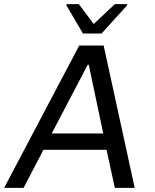

<svg xmlns="http://www.w3.org/2000/svg" viewBox="-47 -908 751 928"><path d="M0 0ZM508 0 468 -184H163L67 0H-27L336 -688H454L604 0ZM382 -595H377L203 -263H452ZM274 -746ZM354 -746 274 -882 275 -888H334L406 -792L508 -888H568L567 -882L444 -746Z"/></svg>

Font: Azeri Sans
Style: Italic
Weight: 400
Designer: Hector Gatti & Omnibus-Type (original fonts) / Cristiano Sobral (main changes and remastering)
Foundry: Omnibus-Type
Version: Version 0.07;August 21, 2020;FontCreator 13.0.0.2681 64-bit;